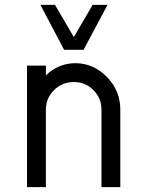

<svg xmlns="http://www.w3.org/2000/svg" viewBox="-20 -770 600 790"><path d="M323.8 -565H243.8L146.2 -750H206.2L283.8 -617.5L361.2 -750H422.5ZM290 -510Q363.8 -510 419.4 -453.8Q475 -397.5 475 -318.8V0H397.5V-318.8Q397.5 -366.2 364.4 -399.4Q331.2 -432.5 283.8 -432.5Q236.2 -432.5 202.5 -399.4Q168.8 -366.2 168.8 -318.8V0H91.2V-500H168.8V-460Q221.2 -510 290 -510Z"/></svg>

Font: Now Alt
Style: Regular
Weight: 400
Designer: Alfredo Marco Pradil
Foundry: Alfredo Marco Pradil
Version: Version 1.002;PS 001.002;hotconv 1.0.88;makeotf.lib2.5.64775